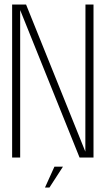

<svg xmlns="http://www.w3.org/2000/svg" viewBox="-20 -695 488 847"><path d="M33.5 0V-675H95L356.5 -26L357 -675H392.5V0H331L69 -650.5V0ZM178.5 132.2 220.1 40.3H257.7L198.2 132.2Z"/></svg>

Font: Anybody ExtraLight
Style: Regular
Weight: 200
Designer: Tyler Finck
Foundry: Etcetera Type Company
Version: Version 1.010; ttfautohint (v1.8.3) -l 8 -r 50 -G 200 -x 14 